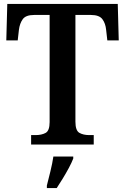

<svg xmlns="http://www.w3.org/2000/svg" viewBox="-20 -734 635 975"><path d="M138 0V-48H161Q191 -48 211.5 -59Q232 -70 232 -114V-658H153Q111 -658 95.5 -636.5Q80 -615 76 -582L70 -529H12L17 -714H578L583 -529H525L519 -582Q516 -615 500 -636.5Q484 -658 442 -658H363V-116Q363 -71 383 -59.5Q403 -48 433 -48H456V0ZM218 208Q226 177 236 136Q246 95 251 61H352V71Q344 92 329.5 119Q315 146 298.5 173Q282 200 268 221H218Z"/></svg>

Font: Noto Serif Georgian SemiCondensed SemiBold
Style: Regular
Weight: 600
Width: 4
Designer: Monotype Design Team, Akaki Razmadze
Foundry: Google LLC
Version: Version 2.003; ttfautohint (v1.8.4.7-5d5b)